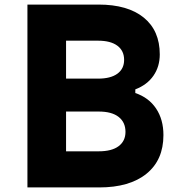

<svg xmlns="http://www.w3.org/2000/svg" viewBox="-20 -820 790 840"><path d="M100 0V-800H411Q539 -800 609 -743Q679 -686 679 -582Q679 -529 651.5 -489Q624 -449 572 -429V-413Q631 -393 663 -345Q695 -297 695 -229Q695 -120 621 -60Q547 0 414 0ZM269 -158H412Q469 -158 499 -180.5Q529 -203 529 -243Q529 -285 499 -308.5Q469 -332 412 -332H269ZM269 -476H409Q464 -476 493.5 -497.5Q523 -519 523 -558Q523 -598 493.5 -620Q464 -642 409 -642H269Z"/></svg>

Font: Martian Mono SemiExpanded SemiExpanded
Style: Bold
Weight: 700
Width: 6
Monospace: yes
Version: Version 1.000